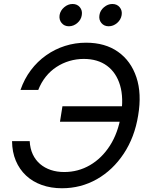

<svg xmlns="http://www.w3.org/2000/svg" viewBox="-20 -958 765 988"><path d="M298.8 10.7Q242.2 10.7 195.1 -6.1Q147.9 -22.9 114 -54.7Q80.1 -86.4 61.3 -131.1Q42.5 -175.8 42 -231.9H132.8Q134.8 -193.4 148.7 -163.8Q162.6 -134.3 186.3 -114Q210 -93.8 241.5 -83.3Q272.9 -72.8 310.5 -72.8Q382.3 -72.8 443.1 -108.2Q503.9 -143.6 545.7 -208.7Q587.4 -273.9 602.1 -363.3Q617.2 -453.6 597.9 -518.8Q578.6 -584 530.8 -619.4Q482.9 -654.8 411.1 -654.8Q373.5 -654.8 337.6 -644.3Q301.8 -633.8 270.8 -613.5Q239.7 -593.3 215.8 -563.5Q191.9 -533.7 176.8 -495.1H85.4Q105 -551.8 138.7 -596.7Q172.4 -641.6 217.3 -673.3Q262.2 -705.1 314.5 -721.7Q366.7 -738.3 422.9 -738.3Q521 -738.3 587.4 -691.4Q653.8 -644.5 681.9 -560.3Q710 -476.1 690.9 -363.8Q672.9 -252 616.9 -167.5Q561 -83 478.8 -36.1Q396.5 10.7 298.8 10.7ZM288.6 -331.5 301.3 -411.1H637.2L624 -331.5ZM539.1 -822.8Q515.6 -822.8 501.7 -839.6Q487.8 -856.4 491.7 -880.4Q495.1 -903.8 514.9 -920.7Q534.7 -937.5 558.1 -937.5Q582 -937.5 595.9 -920.7Q609.9 -903.8 606 -880.4Q602.1 -856.4 582.5 -839.6Q563 -822.8 539.1 -822.8ZM334.5 -822.8Q311 -822.8 297.1 -839.6Q283.2 -856.4 286.6 -880.4Q290.5 -903.8 310.3 -920.7Q330.1 -937.5 353.5 -937.5Q377.4 -937.5 391.1 -920.7Q404.8 -903.8 400.9 -880.4Q397.5 -856.4 377.9 -839.6Q358.4 -822.8 334.5 -822.8Z"/></svg>

Font: Inter 24pt
Style: Italic
Weight: 400
Italic angle: -9.3988°
Designer: Rasmus Andersson
Foundry: rsms
Version: Version 4.001;git-66647c0bb